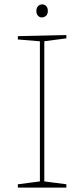

<svg xmlns="http://www.w3.org/2000/svg" viewBox="-20 -851 381 871"><path d="M281 -677 174 -663 181 -671V-21L174 -29L281 -15V0H61V-15L168 -29L161 -21V-671L168 -663L61 -672V-687L281 -692ZM170 -772Q159 -772 152 -780Q145 -788 145 -801Q145 -815 152.5 -823Q160 -831 171 -831Q183 -831 190 -823Q197 -815 197 -801Q197 -787 189 -779.5Q181 -772 170 -772Z"/></svg>

Font: Bitter Thin Thin
Style: Regular
Weight: 250
Version: Version 2.002